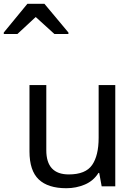

<svg xmlns="http://www.w3.org/2000/svg" viewBox="-77 -986 715 1016"><path d="M533 -536V0H461L448 -71H444Q418 -29 372 -9.5Q326 10 274 10Q177 10 128 -36.5Q79 -83 79 -185V-536H168V-191Q168 -63 287 -63Q376 -63 410.5 -113Q445 -163 445 -257V-536ZM-57 -806V-814L68 -966H158L285 -814V-806H211L112 -896L15 -806Z"/></svg>

Font: Noto Sans Tifinagh Rhissa Ixa
Style: Regular
Weight: 400
Designer: JamraPatel
Foundry: JamraPatel LLC
Version: Version 2.006; ttfautohint (v1.8.4.7-5d5b)